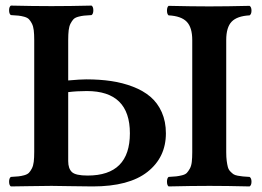

<svg xmlns="http://www.w3.org/2000/svg" viewBox="-20 -668 943 690"><path d="M225.1 -336.9V-88.9Q225.1 -62.5 238.3 -49.8Q251.5 -37.1 294.9 -37.1Q446.8 -37.1 446.8 -189Q446.8 -340.8 292 -340.8Q255.9 -340.8 225.1 -336.9ZM19 2Q12.7 -2.4 12.7 -15.1Q12.7 -27.8 19 -32.2Q36.6 -33.2 46.4 -34.2Q56.2 -35.2 67.4 -38.3Q78.6 -41.5 84 -47.1Q89.4 -52.7 94.5 -62.5Q99.6 -72.3 101.3 -86.7Q103 -101.1 103 -122.1V-523.9Q103 -544.9 101.3 -559.3Q99.6 -573.7 94.5 -583.5Q89.4 -593.3 84 -598.9Q78.6 -604.5 67.4 -607.7Q56.2 -610.8 46.4 -611.8Q36.6 -612.8 19 -613.8Q12.7 -618.2 12.7 -630.9Q12.7 -643.6 19 -647.9Q99.1 -646 165 -646Q231 -646 309.1 -647.9Q315.4 -643.6 315.4 -630.9Q315.4 -618.2 309.1 -613.8Q291.5 -612.8 281.7 -611.8Q272 -610.8 260.7 -607.7Q249.5 -604.5 244.1 -598.9Q238.8 -593.3 233.6 -583.5Q228.5 -573.7 226.8 -559.3Q225.1 -544.9 225.1 -523.9V-378.9Q269 -382.8 290 -382.8Q338.4 -382.8 379.6 -376.7Q420.9 -370.6 457.8 -356.4Q494.6 -342.3 520.5 -320.3Q546.4 -298.3 561.3 -264.9Q576.2 -231.4 576.2 -189Q576.2 -102.5 510 -50.3Q443.8 2 313 2Q285.2 2 233.2 1Q181.2 0 165 0Q142.6 0 84.5 1Q26.4 2 19 2ZM793 -523.9V-121.1Q793 -103 794.7 -90.1Q796.4 -77.1 798.8 -67.9Q801.3 -58.6 807.4 -52.2Q813.5 -45.9 818.6 -42.2Q823.7 -38.6 834.2 -36.6Q844.7 -34.7 853 -33.9Q861.3 -33.2 877 -32.2Q883.8 -27.8 883.8 -15.1Q883.8 -2.4 877 2Q793 0 732.9 0Q669.9 0 585.9 2Q580.1 -2.4 580.1 -15.1Q580.1 -27.8 585.9 -32.2Q604 -33.2 613.3 -34.2Q622.6 -35.2 634.3 -38.1Q646 -41 651.4 -46.6Q656.7 -52.2 662.1 -61.8Q667.5 -71.3 669.2 -85.9Q670.9 -100.6 670.9 -121.1V-523.9Q670.9 -569.3 651.1 -589.8Q631.3 -610.4 585.9 -612.8Q580.1 -617.2 580.1 -629.9Q580.1 -642.6 585.9 -647Q671.9 -645 731.9 -645Q794.9 -645 877 -647Q883.8 -642.6 883.8 -629.9Q883.8 -617.2 877 -612.8Q832 -610.4 812.5 -590.1Q793 -569.8 793 -523.9Z"/></svg>

Font: Common Serif SemiBold
Style: Regular
Weight: 600
Designer: Philipp H. Poll, Khaled Hosny
Foundry: Stefan Peev, Context Ltd.
Version: Version 1.026